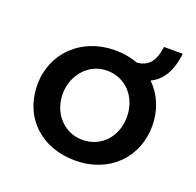

<svg xmlns="http://www.w3.org/2000/svg" viewBox="-98 -614 745 728"><g transform="rotate(20 274.5 -250.0)"><path d="M43 -213C43 -76 142 10 275 10C414 10 506 -87 506 -213C506 -277 482 -333 441 -373C483 -393 512 -434 521 -510H445C438 -451 414 -423 369 -419C341 -429 311 -435 277 -435C140 -435 43 -339 43 -213ZM145 -212C145 -288 200 -352 274 -352C350 -352 404 -291 404 -212C404 -133 350 -73 274 -73C201 -73 145 -133 145 -212Z"/></g></svg>

Font: Reem Kufi
Style: Regular
Weight: 400
Designer: Khaled Hosny
Version: Version 0.007